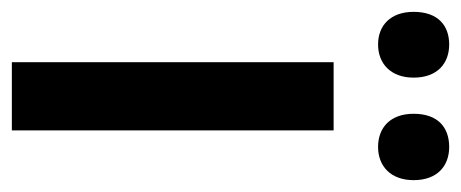

<svg xmlns="http://www.w3.org/2000/svg" viewBox="-264 -531 778 324"><g transform="rotate(90 125.0 -369.0)"><path d="M-17 -678C-17 -639 6 -618 38 -618C70 -618 94 -639 94 -678C94 -718 70 -738 38 -738C6 -738 -17 -719 -17 -678ZM155 -678C155 -639 178 -618 211 -618C243 -618 267 -639 267 -678C267 -718 243 -738 211 -738C178 -738 155 -719 155 -678ZM183 0V-543H68V0Z"/></g></svg>

Font: Noto Sans Tamil Condensed SemiBold
Style: Regular
Weight: 600
Width: 3
Designer: Jelle Bosma - Monotype Design Team
Foundry: Monotype Imaging Inc.
Version: Version 2.004